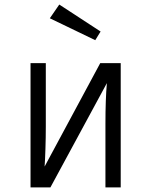

<svg xmlns="http://www.w3.org/2000/svg" viewBox="-20 -812 655 832"><path d="M503.1 -538.5V0H436.9V-276.4Q436.9 -381 443.1 -451.8L198.5 0H112.3V-538.5H178.5V-263.6Q178.5 -216.4 176.9 -167.2Q175.4 -117.9 173.3 -90.3L414.4 -538.5ZM415.9 -675.4 392.8 -637.9 195.9 -732.8 236.9 -792.3Z"/></svg>

Font: Fira Code Fixed Light
Style: Regular
Weight: 300
Monospace: yes
Designer: Carrois Corporate, Edenspiekermann AG, Nikita Prokopov
Foundry: Carrois Corporate, Edenspiekermann AG, Nikita Prokopov
Version: Version 5.002